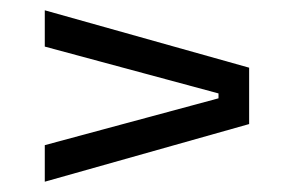

<svg xmlns="http://www.w3.org/2000/svg" viewBox="-20 -497 556 373"><path d="M404.5 -306V-315.5L67 -406.5V-477L464 -365.5V-256L67 -144V-215Z"/></svg>

Font: Anek Devanagari Medium
Style: Regular
Weight: 400
Version: Version 1.003